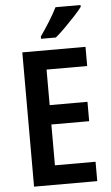

<svg xmlns="http://www.w3.org/2000/svg" viewBox="-62 -977 586 1017"><g transform="rotate(-5 231.5 -468.5)"><path d="M413 0H77V-714H413V-612H197V-423H398V-320H197V-103H413ZM406 -927Q392 -908 366.5 -880.5Q341 -853 312.5 -824.5Q284 -796 261 -777H182V-789Q208 -826 232 -864.5Q256 -903 273 -937H406Z"/></g></svg>

Font: Noto Sans Sinhala Condensed SemiBold
Style: Regular
Weight: 600
Width: 3
Designer: Jelle Bosma - Monotype Design Team
Foundry: Monotype Imaging Inc.
Version: Version 2.006; ttfautohint (v1.8.4.7-5d5b)